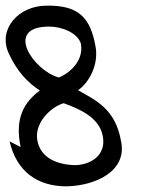

<svg xmlns="http://www.w3.org/2000/svg" viewBox="-26 -626 504 679"><path d="M8 -126C33 -18 108 33 209 33C312 31 425 -21 402 -127C382 -242 311 -272 250 -307C286 -331 324 -394 312 -461C294 -563 253 -608 138 -606C41 -606 -35 -524 5 -437C35 -372 73 -333 115 -306C61 -266 25 -210 47 -106ZM106 -130C95 -190 152 -247 199 -261C255 -241 324 -211 337 -147C350 -87 309 -47 245 -42C179 -42 117 -66 106 -130ZM148 -532C193 -532 248 -510 260 -472C273 -401 203 -359 182 -352C94 -375 -15 -532 148 -532Z"/></svg>

Font: Snowfall
Style: OpObl
Weight: 400
Designer: Jasper
Foundry: Cannot Into Space Fonts
Version: Version 0.9